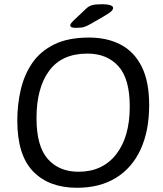

<svg xmlns="http://www.w3.org/2000/svg" viewBox="-20 -884 771 910"><path d="M338 -752Q313 -752 313 -764Q313 -769 317.5 -774.5Q322 -780 326 -784L386 -841Q400 -855 416.5 -859.5Q433 -864 464 -864Q487 -864 501.5 -859.5Q516 -855 516 -847Q516 -838 506.5 -829.5Q497 -821 471 -806L414 -773Q392 -760 378 -756Q364 -752 338 -752ZM345 6Q212 6 137 -71.5Q62 -149 62 -312Q62 -389 78.5 -459.5Q95 -530 133 -585.5Q171 -641 237 -673.5Q303 -706 402 -706Q488 -706 552 -672.5Q616 -639 651.5 -568.5Q687 -498 687 -386Q687 -264 646.5 -176Q606 -88 529.5 -41Q453 6 345 6ZM352 -70Q466 -70 530.5 -152.5Q595 -235 595 -379Q595 -511 541 -570.5Q487 -630 394 -630Q273 -630 213 -548.5Q153 -467 153 -324Q153 -191 206.5 -130.5Q260 -70 352 -70Z"/></svg>

Font: Asap
Style: Italic
Weight: 400
Italic angle: -6°
Designer: Pablo Cosgaya
Foundry: Omnibus-Type
Version: Version 3.001; ttfautohint (v1.8.3)